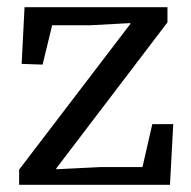

<svg xmlns="http://www.w3.org/2000/svg" viewBox="-20 -512 530 532"><path d="M33 0V-42L349 -456L346 -430L341 -448L230 -442H94L133 -477L98 -333L40 -335L48 -492H444V-450L128 -35L136 -67V-43L257 -49H404L367 -15L402 -168H460L451 0Z"/></svg>

Font: myMathFont
Style: Regular
Weight: 400
Designer: Ross Mills, John Hudson & Paul Hanslow, Tiro Typeworks Ltd; with prior portions MicroPress Inc., and Coen Hoffman. Math 
Foundry: Tiro Typeworks Ltd
Version: Version 2.13 b171